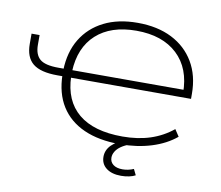

<svg xmlns="http://www.w3.org/2000/svg" viewBox="-93 -826 1300 1129"><g transform="rotate(10 557.0 -261.5)"><path d="M661 8Q534 8 444.5 -32Q355 -72 307 -148.5Q259 -225 257 -336L268 -327H228Q127 -327 81.5 -364Q36 -401 36 -481V-542H84V-484Q84 -426 115 -399Q146 -372 226 -372H269L257 -363Q260 -472 307.5 -550Q355 -628 439.5 -670.5Q524 -713 640 -713Q759 -713 845 -669.5Q931 -626 978.5 -546Q1026 -466 1026 -356V-327H302L309 -335Q313 -190 404 -114.5Q495 -39 667 -39Q758 -39 832 -63Q906 -87 966 -136L993 -95Q933 -45 847.5 -18.5Q762 8 661 8ZM641 -666Q489 -666 402 -587Q315 -508 309 -364L303 -372H988L974 -352Q974 -500 885.5 -583Q797 -666 641 -666ZM699 190Q643 190 610.5 165Q578 140 578 97Q578 57 608.5 26.5Q639 -4 699 -24L718 0Q689 10 668 24.5Q647 39 636 57Q625 75 625 94Q625 120 645 135.5Q665 151 701 151Q717 151 734 147.5Q751 144 767 137L784 172Q770 180 747 185Q724 190 699 190Z"/></g></svg>

Font: Nunito Sans 10pt Expanded ExtraLight
Style: Regular
Weight: 250
Width: 7
Designer: Vernon Adams
Foundry: Vernon Adams
Version: Version 3.101;gftools[0.9.27]